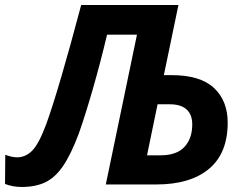

<svg xmlns="http://www.w3.org/2000/svg" viewBox="-51 -734 973 764"><path d="M-31 -2 -30 -118Q-3 -108 17 -108Q51 -108 77.5 -135Q104 -162 133 -240Q183 -378 272 -714H659L601 -435H632Q746 -435 800.5 -384Q855 -333 855 -246Q855 -124 780.5 -62Q706 0 571 0H370L494 -596H375Q348 -482 317 -375Q286 -268 262 -201Q231 -119 200 -73.5Q169 -28 130 -9Q91 10 35 10Q0 10 -31 -2ZM588 -116Q652 -116 683 -149.5Q714 -183 714 -239Q714 -278 691.5 -298.5Q669 -319 625 -319H576L534 -116Z"/></svg>

Font: Noto Sans Display
Style: Bold Italic
Weight: 700
Italic angle: -12°
Designer: Monotype Design team
Foundry: Monotype Imaging Inc.
Version: Version 1.000